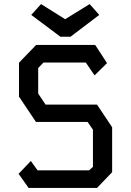

<svg xmlns="http://www.w3.org/2000/svg" viewBox="-20 -920 640 940"><path d="M157 -700H446L504 -611L443 -551L400 -614H193L167 -587V-462L203 -408H455L529 -297V-77L455 0H120L71 -69L131 -132L164 -86H416L435 -103V-285L409 -323H156L73 -447V-613ZM325 -740 466 -847 419 -900 299 -826 181 -900 133 -847 276 -740Z"/></svg>

Font: Kode Mono Medium
Style: Regular
Weight: 500
Monospace: yes
Designer: Isa Ozler
Foundry: Kadena LLC
Version: Version 1.206;gftools[0.9.28]